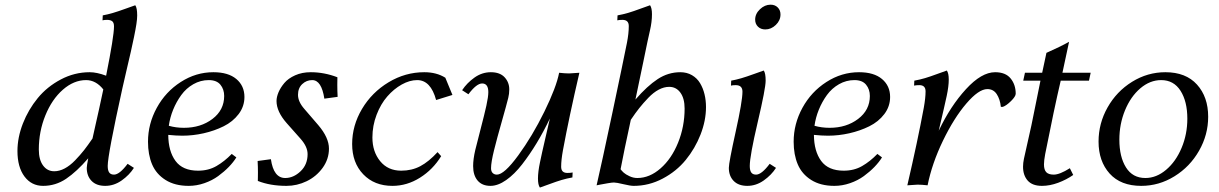

<svg xmlns="http://www.w3.org/2000/svg" viewBox="-20 -804 5287 833"><path d="M566.9 -781.2Q575.2 -770 575.2 -736.8Q575.2 -722.2 571.8 -699.7Q568.4 -677.2 561.5 -643.8Q554.7 -610.4 547.9 -580.8Q541 -551.3 529.8 -502.9Q518.6 -454.6 511.2 -421.9Q447.3 -132.3 447.3 -84Q447.3 -64.5 453.9 -55.4Q460.4 -46.4 474.6 -46.4Q498.5 -46.4 533.7 -93.3L561 -75.7Q541.5 -44.9 508.1 -21.2Q474.6 2.4 436.5 2.4Q398.4 2.4 377.4 -19Q356.4 -40.5 356.4 -75.7Q356.4 -84.5 362.8 -117.2Q312.5 -59.1 266.8 -28.3Q221.2 2.4 167 2.4Q116.7 2.4 86.2 -38.3Q55.7 -79.1 55.7 -148.9Q55.7 -207.5 79.3 -268.1Q103 -328.6 143.6 -378.2Q184.1 -427.7 243.7 -459.2Q303.2 -490.7 369.1 -490.7Q399.9 -490.7 440.4 -475.6Q474.6 -646.5 474.6 -689.5Q474.6 -705.6 467 -711.7Q459.5 -717.8 444.8 -717.8Q432.6 -717.8 424.8 -715.8L425.8 -737.3Q447.3 -741.2 469.7 -747.8Q492.2 -754.4 524.4 -766.1Q556.6 -777.8 566.9 -781.2ZM215.3 -61Q237.8 -61 260.7 -73.2Q283.7 -85.4 305.7 -108.2Q327.6 -130.9 344.5 -152.3Q361.3 -173.8 381.3 -203.1Q385.3 -220.7 394.8 -263.7Q404.3 -306.6 409.7 -330.1Q415.5 -358.4 428.2 -416Q396 -456.5 353.5 -456.5Q300.3 -456.5 252.7 -414.8Q205.1 -373 176.8 -303.2Q148.4 -233.4 148.4 -155.3Q148.4 -111.3 166.7 -86.2Q185.1 -61 215.3 -61Z M985.4 -136.2 1005.4 -121.1Q992.7 -100.6 972.7 -79.8Q952.6 -59.1 926.5 -40Q900.4 -21 866.7 -9.3Q833 2.4 798.8 2.4Q738.8 2.4 698.2 -23.2Q657.7 -48.8 639.9 -90.8Q622.1 -132.8 622.1 -189Q622.1 -266.6 660.2 -336.2Q698.2 -405.8 764.2 -448.2Q830.1 -490.7 905.8 -490.7Q970.2 -490.7 1005.4 -461.2Q1040.5 -431.6 1040.5 -383.3Q1040.5 -342.3 1015.4 -309.1Q990.2 -275.9 950.2 -256.1Q910.2 -236.3 863.8 -225.8Q817.4 -215.3 771 -215.3Q744.1 -215.3 710 -218.8Q710.4 -147.9 741.5 -105.7Q772.5 -63.5 839.4 -63.5Q884.3 -63.5 918.9 -83.5Q953.6 -103.5 985.4 -136.2ZM885.7 -456.5Q850.1 -456.5 818.8 -438.7Q787.6 -420.9 766.4 -391.6Q745.1 -362.3 731.2 -328.1Q717.3 -293.9 712.4 -258.3Q743.2 -249.5 777.8 -249.5Q851.1 -249.5 901.9 -288.1Q952.6 -326.7 952.6 -387.7Q952.6 -416.5 936.3 -436.5Q919.9 -456.5 885.7 -456.5Z M1217.3 -31.7Q1253.4 -31.7 1283.9 -60.8Q1314.5 -89.8 1314.5 -135.3Q1314.5 -167.5 1284.2 -201.7L1224.1 -269.5Q1179.7 -319.8 1179.7 -365.7Q1179.7 -382.8 1188.2 -403.3Q1196.8 -423.8 1213.6 -443.8Q1230.5 -463.9 1260.5 -477.3Q1290.5 -490.7 1328.1 -490.7Q1386.7 -490.7 1443.8 -468.8Q1443.4 -458 1443.4 -435.1Q1443.4 -411.1 1444.8 -383.8L1387.2 -376Q1375 -456.5 1334.5 -456.5Q1309.6 -456.5 1291.3 -439.2Q1272.9 -421.9 1272.9 -392.6Q1272.9 -362.8 1300.3 -331.5L1360.4 -261.7Q1407.2 -207 1407.2 -159.2Q1407.2 -113.8 1379.9 -75.9Q1352.5 -38.1 1310.5 -17.8Q1268.6 2.4 1223.1 2.4Q1152.3 2.4 1098.6 -19Q1098.6 -24.9 1098.9 -37.4Q1099.1 -49.8 1099.1 -56.2Q1099.1 -79.6 1097.7 -105.5L1155.3 -113.3Q1167 -31.7 1217.3 -31.7Z M1912.1 -466.8 1942.9 -392.1 1872.1 -370.1Q1848.6 -456.5 1790 -456.5Q1757.3 -456.5 1722.9 -437.3Q1688.5 -418 1660.2 -385.5Q1631.8 -353 1613.8 -305.9Q1595.7 -258.8 1595.7 -207.5Q1595.7 -146 1629.4 -104.7Q1663.1 -63.5 1720.7 -63.5Q1766.6 -63.5 1803.5 -83Q1840.3 -102.5 1878.4 -144L1894 -126.5Q1858.4 -68.4 1802 -33Q1745.6 2.4 1682.6 2.4Q1604 2.4 1555.9 -47.9Q1507.8 -98.1 1507.8 -179.2Q1507.8 -259.3 1550.5 -331.3Q1593.3 -403.3 1665.8 -447Q1738.3 -490.7 1820.8 -490.7Q1874 -490.7 1912.1 -466.8Z M2107.9 2.4Q2071.8 2.4 2052.2 -20.5Q2032.7 -43.5 2032.7 -83.5Q2032.7 -113.3 2042 -153.3Q2047.9 -178.2 2064.7 -242.4Q2081.5 -306.6 2090.1 -345.5Q2098.6 -384.3 2098.6 -404.3Q2098.6 -441.9 2071.8 -441.9Q2047.4 -441.9 2012.2 -395L1984.9 -412.6Q2005.9 -444.3 2038.6 -467.5Q2071.3 -490.7 2109.4 -490.7Q2148.9 -490.7 2169.2 -468.8Q2189.5 -446.8 2189.5 -416Q2189.5 -397 2185.1 -379.4Q2177.2 -347.7 2157 -276.6Q2136.7 -205.6 2123.5 -152.6Q2110.4 -99.6 2110.4 -74.2Q2110.4 -60.5 2117.4 -53.5Q2124.5 -46.4 2135.7 -46.4Q2167.5 -46.4 2228.5 -129.9Q2289.6 -213.4 2341.6 -319.3Q2393.6 -425.3 2405.8 -488.3Q2431.6 -485.4 2449.2 -485.4L2493.7 -488.3Q2449.2 -297.4 2422.4 -152.3Q2414.6 -109.4 2414.6 -80.6Q2414.6 -53.7 2441.4 -53.7Q2455.6 -53.7 2464.4 -55.7L2463.4 -34.2Q2439 -29.8 2416.7 -23.2Q2394.5 -16.6 2364.5 -5.4Q2334.5 5.9 2322.3 9.8Q2314 -2 2314 -29.3Q2314 -58.6 2322.8 -100.1Q2330.1 -136.2 2346.4 -206.1Q2362.8 -275.9 2365.7 -290Q2338.4 -232.9 2308.6 -183.6Q2278.8 -134.3 2245.4 -91.1Q2211.9 -47.9 2176 -22.7Q2140.1 2.4 2107.9 2.4Z M2800.3 -781.2Q2808.6 -769.5 2808.6 -742.2Q2808.6 -709 2799.8 -671.4Q2792.5 -641.6 2771 -535.6Q2749.5 -429.7 2736.8 -372.1Q2788.1 -431.2 2833.5 -460.9Q2878.9 -490.7 2931.6 -490.7Q2960 -490.7 2982.2 -477.8Q3004.4 -464.8 3017.3 -443.1Q3030.3 -421.4 3036.6 -395Q3043 -368.7 3043 -339.4Q3043 -280.8 3019.3 -220.2Q2995.6 -159.7 2955.1 -110.1Q2914.6 -60.5 2855 -29.1Q2795.4 2.4 2729.5 2.4Q2714.8 2.4 2684.6 -4.9Q2654.3 -12.2 2643.6 -12.2Q2635.7 -12.2 2616.9 -9Q2598.1 -5.9 2583 -2.9L2568.4 0Q2589.4 -90.3 2637.5 -317.6Q2685.5 -544.9 2700.2 -619.1Q2708 -659.2 2708 -690.9Q2708 -717.8 2680.7 -717.8Q2667 -717.8 2658.2 -715.8L2659.2 -737.3Q2683.6 -741.7 2705.8 -748.3Q2728 -754.9 2758.1 -766.1Q2788.1 -777.3 2800.3 -781.2ZM2716.8 -284.2Q2687 -147 2672.4 -69.8Q2677.7 -62.5 2686 -54.9Q2694.3 -47.4 2710.9 -39.6Q2727.5 -31.7 2745.1 -31.7Q2798.3 -31.7 2845.9 -73.5Q2893.6 -115.2 2921.9 -185.1Q2950.2 -254.9 2950.2 -333Q2950.2 -377 2931.9 -402.1Q2913.6 -427.2 2883.3 -427.2Q2860.8 -427.2 2837.9 -415Q2814.9 -402.8 2792.7 -379.6Q2770.5 -356.4 2753.7 -335.2Q2736.8 -314 2716.8 -284.2Z M3293.5 -498Q3301.8 -486.8 3301.8 -454.1Q3301.8 -420.4 3267.3 -273.7Q3232.9 -127 3232.9 -84Q3232.9 -64.5 3239.5 -55.4Q3246.1 -46.4 3260.3 -46.4Q3284.2 -46.4 3319.3 -93.3L3346.7 -75.7Q3327.1 -44.9 3293.7 -21.2Q3260.3 2.4 3222.2 2.4Q3184.1 2.4 3163.1 -19Q3142.1 -40.5 3142.1 -75.7Q3142.1 -98.6 3171.6 -231.9Q3201.2 -365.2 3201.2 -406.2Q3201.2 -434.6 3171.9 -434.6Q3159.2 -434.6 3151.4 -432.6L3152.3 -454.1Q3173.8 -458 3196.3 -464.6Q3218.8 -471.2 3251 -482.9Q3283.2 -494.6 3293.5 -498ZM3323.2 -783.7Q3342.3 -783.7 3354.2 -771.7Q3366.2 -759.8 3366.2 -741.2Q3366.2 -715.3 3345.9 -695.8Q3325.7 -676.3 3300.3 -676.3Q3280.8 -676.3 3268.6 -688.2Q3256.3 -700.2 3256.3 -718.8Q3256.3 -744.1 3277.1 -763.9Q3297.9 -783.7 3323.2 -783.7Z M3786.6 -136.2 3806.6 -121.1Q3793.9 -100.6 3773.9 -79.8Q3753.9 -59.1 3727.8 -40Q3701.7 -21 3668 -9.3Q3634.3 2.4 3600.1 2.4Q3540 2.4 3499.5 -23.2Q3459 -48.8 3441.2 -90.8Q3423.3 -132.8 3423.3 -189Q3423.3 -266.6 3461.4 -336.2Q3499.5 -405.8 3565.4 -448.2Q3631.3 -490.7 3707 -490.7Q3771.5 -490.7 3806.6 -461.2Q3841.8 -431.6 3841.8 -383.3Q3841.8 -342.3 3816.7 -309.1Q3791.5 -275.9 3751.5 -256.1Q3711.4 -236.3 3665 -225.8Q3618.7 -215.3 3572.3 -215.3Q3545.4 -215.3 3511.2 -218.8Q3511.7 -147.9 3542.7 -105.7Q3573.7 -63.5 3640.6 -63.5Q3685.5 -63.5 3720.2 -83.5Q3754.9 -103.5 3786.6 -136.2ZM3687 -456.5Q3651.4 -456.5 3620.1 -438.7Q3588.9 -420.9 3567.6 -391.6Q3546.4 -362.3 3532.5 -328.1Q3518.6 -293.9 3513.7 -258.3Q3544.4 -249.5 3579.1 -249.5Q3652.3 -249.5 3703.1 -288.1Q3753.9 -326.7 3753.9 -387.7Q3753.9 -416.5 3737.5 -436.5Q3721.2 -456.5 3687 -456.5Z M4087.9 -498Q4096.2 -486.3 4096.2 -459Q4096.2 -429.7 4087.4 -388.2Q4079.1 -349.1 4052.7 -236.8Q4103.5 -343.8 4170.9 -417.2Q4238.3 -490.7 4297.4 -490.7Q4342.8 -490.7 4364.7 -463.6Q4386.7 -436.5 4386.7 -397.5Q4386.7 -385.7 4366.5 -365.7Q4346.2 -345.7 4330.6 -340.3H4322.3Q4318.8 -373.5 4304.4 -395.5Q4290 -417.5 4263.7 -417.5Q4226.1 -417.5 4172.4 -354.7Q4118.7 -292 4071 -193.4Q4023.4 -94.7 4004.4 0Q3978.5 -2.9 3960.9 -2.9L3916.5 0Q3960.9 -190.9 3987.8 -335.9Q3995.6 -378.9 3995.6 -407.7Q3995.6 -434.6 3968.8 -434.6Q3954.6 -434.6 3945.8 -432.6L3946.8 -454.1Q3971.2 -458.5 3993.4 -465.1Q4015.6 -471.7 4045.7 -482.9Q4075.7 -494.1 4087.9 -498Z M4711.9 -488.3 4704.6 -454.1H4582Q4553.2 -331.1 4514.6 -135.7Q4509.3 -107.4 4509.3 -90.8Q4509.3 -67.4 4519.3 -56.9Q4529.3 -46.4 4551.8 -46.4Q4577.6 -46.4 4621.6 -74.2L4636.2 -44.9Q4606.9 -24.4 4570.8 -11Q4534.7 2.4 4500.5 2.4Q4459 2.4 4438.7 -20.5Q4418.5 -43.5 4418.5 -80.6Q4418.5 -96.7 4422.4 -115.2Q4427.2 -138.2 4438.2 -186Q4449.2 -233.9 4454.6 -259.3Q4460.4 -287.1 4475.3 -361.1Q4490.2 -435.1 4494.1 -454.1H4419.4L4426.8 -488.3H4501.5L4520 -574.7Q4580.6 -601.6 4618.2 -622.6L4589.4 -488.3Z M5036.1 -490.7Q5125 -490.7 5173.3 -437Q5221.7 -383.3 5221.7 -297.4Q5221.7 -219.2 5182.1 -149.9Q5142.6 -80.6 5075.4 -39.1Q5008.3 2.4 4931.2 2.4Q4842.3 2.4 4794.2 -51Q4746.1 -104.5 4746.1 -189.9Q4746.1 -268.6 4785.2 -337.9Q4824.2 -407.2 4891.4 -449Q4958.5 -490.7 5036.1 -490.7ZM5017.6 -456.5Q4969.2 -456.5 4927.2 -420.7Q4885.3 -384.8 4860.8 -325.2Q4836.4 -265.6 4836.4 -198.2Q4836.4 -123.5 4865.2 -77.6Q4894 -31.7 4949.2 -31.7Q4997.1 -31.7 5039.3 -67.4Q5081.5 -103 5106.4 -162.4Q5131.3 -221.7 5131.3 -289.1Q5131.3 -363.8 5101.8 -410.2Q5072.3 -456.5 5017.6 -456.5Z"/></svg>

Font: Flanker
Style: Italic
Weight: 400
Italic angle: -12°
Designer: Flanker
Version: Version 2.027